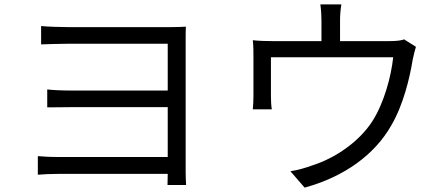

<svg xmlns="http://www.w3.org/2000/svg" viewBox="-20 -821 2040 878"><path d="M831 25C830 8 829 -14 829 -35V-639C829 -664 829 -685 830 -699C814 -698 788 -697 760 -697H293C261 -697 191 -699 168 -702V-618C190 -619 261 -621 293 -621H747V-407H304C263 -407 221 -409 196 -412V-330C220 -330 263 -331 306 -331H747V-103H253C210 -103 173 -105 153 -107V-22C173 -24 214 -26 254 -26H747C747 -6 746 13 746 25Z M1828 -641C1815 -636 1796 -633 1759 -633H1535V-726C1535 -747 1536 -770 1541 -801H1445C1449 -770 1450 -747 1450 -726V-633H1229C1194 -633 1165 -634 1136 -637C1139 -615 1139 -581 1139 -560V-384C1139 -365 1138 -338 1136 -321H1223C1220 -336 1219 -362 1219 -380V-559H1778C1769 -473 1737 -352 1683 -267C1622 -172 1512 -98 1412 -66C1380 -54 1342 -43 1308 -38L1373 37C1556 -13 1694 -115 1769 -247C1825 -342 1854 -467 1867 -547C1871 -566 1877 -592 1882 -607Z"/></svg>

Font: Noto Sans Mono CJK SC Regular
Style: Regular
Weight: 400
Designer: Ryoko NISHIZUKA (kana & ideographs); Paul D. Hunt (Latin, Greek & Cyrillic); Wenlong ZHANG (bopomofo); Sandoll Communica
Foundry: Adobe Systems Incorporated
Version: Version 1.005;PS 1.005;hotconv 1.0.96;makeotf.lib2.5.65012